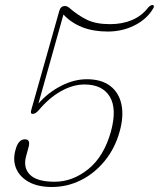

<svg xmlns="http://www.w3.org/2000/svg" viewBox="-20 -737 635 767"><path d="M42 -138.5Q53 -180.5 79.5 -180.5Q103 -180.5 94 -148.5L84.5 -114Q71.5 -67.5 99.5 -39.2Q127.5 -11 198.5 -11Q270 -11 332.5 -61.2Q395 -111.5 423 -211Q448 -302.5 418.5 -351Q389 -399.5 317.5 -399.5Q271 -399.5 223.2 -372.5Q175.5 -345.5 135 -297Q128.5 -290 122.8 -286Q117 -282 110.5 -282Q100 -282 105 -298L217 -694Q222.5 -713 240 -713Q248 -713 257 -705.5Q291.5 -675.5 327.5 -658Q363.5 -640.5 419.5 -640.5Q468.5 -640.5 507.5 -657Q546.5 -673.5 572 -707Q585 -720.5 592.5 -716Q594.5 -714.5 594.8 -711Q595 -707.5 589 -698.5Q564 -658.5 515.8 -634.8Q467.5 -611 410.5 -611Q352.5 -611 308.2 -628.5Q264 -646 233.5 -679L133.5 -323.5Q173 -368 224.5 -394.2Q276 -420.5 327 -420.5Q385.5 -420.5 420.5 -393.5Q455.5 -366.5 465.2 -319.5Q475 -272.5 458 -211.5Q439.5 -145 399 -95Q358.5 -45 303.8 -17.5Q249 10 187 10Q131 10 94.5 -10.5Q58 -31 44.2 -64.8Q30.5 -98.5 42 -138.5Z"/></svg>

Font: Fraunces 72pt Soft Thin
Style: Italic
Weight: 100
Italic angle: -16°
Version: Version 1.000;[0bf87f6ff]